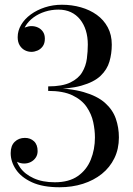

<svg xmlns="http://www.w3.org/2000/svg" viewBox="-20 -779 560 809"><path d="M231 10Q160 10 114.5 -11Q69 -32 47 -65Q25 -98 25 -134Q25 -165 42 -181.5Q59 -198 85 -198Q108 -198 123.2 -183.8Q138.5 -169.5 138.5 -142.5Q138.5 -126.5 130.5 -114.8Q122.5 -103 109.8 -96.5Q97 -90 82 -90Q67.5 -90 54.8 -95.8Q42 -101.5 34 -111.5Q26 -121.5 26 -134H45Q45 -101 64.8 -73Q84.5 -45 121.8 -28Q159 -11 211 -11Q270.5 -11 307.8 -37Q345 -63 362.5 -106.2Q380 -149.5 380 -200Q380 -230.5 372.8 -264.5Q365.5 -298.5 345 -328.5Q324.5 -358.5 285.5 -377.2Q246.5 -396 183 -396V-408Q273.5 -408 331.8 -391.2Q390 -374.5 422.5 -345.5Q455 -316.5 468 -279Q481 -241.5 481 -200Q481 -151.5 462 -112.5Q443 -73.5 409 -46.2Q375 -19 329.5 -4.5Q284 10 231 10ZM183 -403V-415Q242.5 -415 276.5 -431.5Q310.5 -448 326.2 -474.5Q342 -501 346 -531.8Q350 -562.5 350 -591Q350 -623.5 341.8 -650.2Q333.5 -677 317.5 -697Q301.5 -717 278.5 -727.8Q255.5 -738.5 226 -738.5Q197 -738.5 170 -730Q143 -721.5 121.5 -705.8Q100 -690 87.2 -669Q74.5 -648 74.5 -622.5H55.5Q55.5 -637.5 64.5 -648Q73.5 -658.5 86.8 -663.8Q100 -669 112.5 -669Q127.5 -669 140.2 -663Q153 -657 161 -645.2Q169 -633.5 169 -616Q169 -596 160 -583.8Q151 -571.5 138 -566Q125 -560.5 112.5 -560.5Q97.5 -560.5 84.2 -567.5Q71 -574.5 62.8 -588.2Q54.5 -602 54.5 -622.5Q54.5 -649.5 69 -674.2Q83.5 -699 109.5 -718Q135.5 -737 169.2 -748Q203 -759 241 -759Q283 -759 320.8 -748.2Q358.5 -737.5 387.8 -716.5Q417 -695.5 434 -664Q451 -632.5 451 -591Q451 -553.5 441.2 -519.8Q431.5 -486 403.8 -459.5Q376 -433 322.8 -418Q269.5 -403 183 -403Z"/></svg>

Font: Bodoni Moda SC
Style: Regular
Weight: 400
Designer: Owen Earl
Foundry: indestructible type
Version: Version 2.005